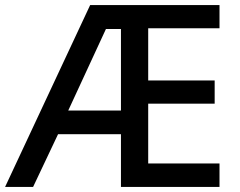

<svg xmlns="http://www.w3.org/2000/svg" viewBox="-21 -734 942 754"><path d="M841 0H454V-207H207L109 0H-1L333 -714H841V-623H561V-418H822V-327H561V-92H841ZM247 -300H454V-620H395Z"/></svg>

Font: Noto Sans Tai Tham Medium
Style: Regular
Weight: 500
Designer: Monotype Design Team 2013. Revised by David WIlliams 2020
Foundry: Monotype Imaging Inc.
Version: Version 2.002; ttfautohint (v1.8.4.7-5d5b)